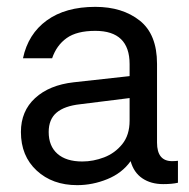

<svg xmlns="http://www.w3.org/2000/svg" viewBox="-20 -530 551 560"><path d="M499 -61V3Q482 7 456 7Q420 7 395 -10Q370 -27 361 -60Q336 -25 293 -7.5Q250 10 205 10Q133 10 87 -32.5Q41 -75 41 -145Q41 -206 82.5 -244Q124 -282 195 -290L358 -308V-343Q358 -440 258 -440Q204 -440 174.5 -419Q145 -398 132 -360H47Q62 -431 116.5 -470.5Q171 -510 258 -510Q337 -510 387.5 -470Q438 -430 438 -344V-114Q438 -60 482 -60Q491 -60 499 -61ZM358 -178V-244L214 -226Q168 -221 145 -201.5Q122 -182 122 -145Q122 -104 147.5 -81.5Q173 -59 220 -59Q252 -59 283.5 -71Q315 -83 336.5 -109.5Q358 -136 358 -178Z"/></svg>

Font: CBA Beacon Sans
Style: Regular
Weight: 400
Designer: Wei Huang
Foundry: Wei Huang
Version: Version 1.002